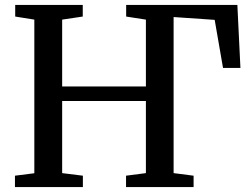

<svg xmlns="http://www.w3.org/2000/svg" viewBox="-20 -763 1022 783"><path d="M41 0V-46.5L120 -56.5V-683L42 -695.5V-743H317.5V-695.5L233.5 -683V-410.5H575V-683L494.5 -695.5V-743H948L960.5 -486H889.5L855.5 -682L688 -693.5V-57L769.5 -46.5V0H494V-46.5L575 -57V-351H233.5V-57L318 -46.5V0Z"/></svg>

Font: Merriweather 36pt Medium
Style: Regular
Weight: 500
Version: Version 2.100